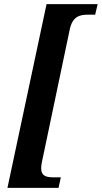

<svg xmlns="http://www.w3.org/2000/svg" viewBox="-20 -780 492 928"><path d="M16 128H263L274 77H237C205 77 179 71 179 34C179 25 180 16 182 6L317 -637C330 -700 365 -709 403 -709H440L452 -760H205Z"/></svg>

Font: Noto Serif Tamil Condensed
Style: Bold Italic
Weight: 700
Width: 3
Italic angle: -12°
Designer: Indian Type Foundry, Tom Grace, and the Monotype Design Team
Foundry: Monotype Imaging Inc.
Version: Version 2.003